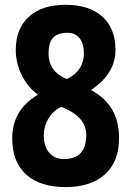

<svg xmlns="http://www.w3.org/2000/svg" viewBox="-20 -760 540 790"><path d="M242.2 -105.5Q335 -105.5 335 -205.1Q335 -278.3 237.3 -318.4Q231.4 -320.3 227.5 -318.4Q196.3 -301.8 178.2 -270.5Q160.2 -239.3 160.2 -205.1Q160.2 -157.2 182.6 -131.3Q205.1 -105.5 242.2 -105.5ZM257.8 -625Q216.8 -625 198.2 -604.5Q179.7 -584 179.7 -540Q179.7 -467.8 250 -436.5Q253.9 -435.5 258.8 -436.5Q325.2 -471.7 325.2 -540Q325.2 -580.1 307.6 -602.5Q290 -625 257.8 -625ZM357.4 -387.7Q470.7 -326.2 469.7 -190.4Q469.7 -94.7 411.6 -42.5Q353.5 9.8 250 9.8Q144.5 9.8 87.4 -42Q30.3 -93.8 30.3 -190.4Q30.3 -306.6 132.8 -368.2Q134.8 -368.2 134.8 -370.1Q134.8 -372.1 133.8 -372.1Q92.8 -403.3 68.8 -452.1Q44.9 -501 44.9 -554.7Q44.9 -641.6 98.6 -690.9Q152.3 -740.2 250 -740.2Q347.7 -740.2 401.4 -691.4Q455.1 -642.6 455.1 -554.7Q455.1 -458 357.4 -391.6Q355.5 -391.6 355.5 -389.6Q355.5 -387.7 357.4 -387.7Z"/></svg>

Font: Rounded-L Mgen+ 1m bold
Style: Bold
Weight: 700
Designer: [Source Han Sans]
Ryoko NISHIZUKA  (kana & ideographs); Paul D. Hunt (Latin, Greek & Cyrillic); Wenlong ZHANG  (bopomofo
Version: Version 1.059.20150602